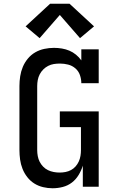

<svg xmlns="http://www.w3.org/2000/svg" viewBox="-20 -999 640 1027"><path d="M261 8Q236 8 210.5 2Q185 -4 163.5 -17.5Q142 -31 126 -51.5Q110 -72 100.5 -96Q91 -120 87.5 -145.5Q84 -171 84 -196V-539Q84 -565 88 -591Q92 -617 102 -641Q112 -665 129 -685.5Q146 -706 168.5 -719Q191 -732 217 -737.5Q243 -743 269 -743Q290 -743 311 -739.5Q332 -736 351 -728Q370 -720 386.5 -706.5Q403 -693 415 -676V-735H508V-554H415Q415 -576 407.5 -597.5Q400 -619 383 -633.5Q366 -648 344.5 -653.5Q323 -659 301 -659Q284 -659 268 -656.5Q252 -654 237.5 -646.5Q223 -639 211.5 -627.5Q200 -616 192.5 -601.5Q185 -587 182 -571Q179 -555 179 -539V-196Q179 -180 182 -164Q185 -148 192 -134Q199 -120 210.5 -108Q222 -96 236.5 -89Q251 -82 267 -79Q283 -76 299 -76Q315 -76 330.5 -79Q346 -82 360 -89.5Q374 -97 384.5 -109Q395 -121 401.5 -135.5Q408 -150 410.5 -165.5Q413 -181 413 -196V-319H300V-403H508V0H423V-113Q415 -87 400.5 -63Q386 -39 364.5 -22.5Q343 -6 316 1Q289 8 261 8ZM192 -795 117 -858 248 -979H352L483 -858L408 -795L300 -919Z"/></svg>

Font: Iosevka Curly Slab MdEx
Style: Regular
Weight: 500
Width: 7
Monospace: yes
Designer: Belleve Invis
Foundry: Belleve Invis
Version: Version 11.1.0; ttfautohint (v1.8.3)